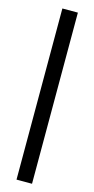

<svg xmlns="http://www.w3.org/2000/svg" viewBox="-125 -834 426 867"><g transform="rotate(15 88.0 -400.0)"><path d="M51.9 0V-800H124.4V0Z"/></g></svg>

Font: Big Shoulders Thin
Style: Regular
Weight: 100
Designer: Patric King
Foundry: XO Type Co
Version: Version 2.002